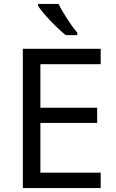

<svg xmlns="http://www.w3.org/2000/svg" viewBox="-20 -964 596 984"><path d="M280 -944H175V-934C198 -897 271 -820 317 -784H376V-796C345 -833 302 -899 280 -944ZM496 0V-79H187V-334H478V-412H187V-635H496V-714H97V0Z"/></svg>

Font: Noto Sans Arabic UI
Style: Regular
Weight: 400
Designer: Monotype Design Team, Nadine Chahine and Nizar Qandah
Foundry: Monotype Imaging Inc.
Version: Version 2.010